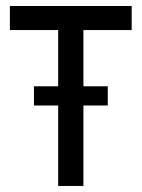

<svg xmlns="http://www.w3.org/2000/svg" viewBox="-20 -615 468 635"><path d="M415.5 -515.6V-595.2H12.7V-515.6H172.4V-329.6H92.3V-266.1H172.4V0H255.9V-266.1H336.4V-329.6H255.9V-515.6Z"/></svg>

Font: Now Medium
Style: Regular
Weight: 500
Designer: Alfredo Marco Pradil
Foundry: Alfredo Marco Pradil
Version: Version 1.200;hotconv 1.0.109;makeotfexe 2.5.65596